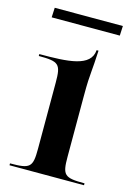

<svg xmlns="http://www.w3.org/2000/svg" viewBox="-105 -727 555 784"><g transform="rotate(15 172.5 -334.5)"><path d="M25 -628H313L315 -669H27ZM15 0H330V-8C244.5 -8 235 -16.7 235 -95V-350C235 -409.1 236.7 -429.2 239.1 -457.4C240.8 -477.3 242.9 -502.3 245 -546H237C232 -474 136.2 -470 15 -470V-462C100.5 -462 110 -453.3 110 -375V-95C110 -16.7 100.5 -8 15 -8Z"/></g></svg>

Font: Prida01
Style: Black
Weight: 900
Designer: gluk
Foundry: gluk
Version: Version 00.072